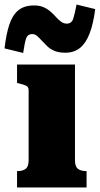

<svg xmlns="http://www.w3.org/2000/svg" viewBox="-44 -825 439 845"><path d="M243 -593Q215 -593 196 -601Q177 -609 164 -621.5Q151 -634 140 -646Q129 -658 119.5 -666.5Q110 -675 98 -675Q77 -675 70.5 -654.5Q64 -634 58 -592L-24 -612Q-17 -674 -3 -716.5Q11 -759 37 -780Q63 -801 106 -801Q131 -801 148.5 -793Q166 -785 179.5 -773Q193 -761 203.5 -749Q214 -737 225.5 -729Q237 -721 250 -721Q271 -721 278 -742Q285 -763 293 -805L375 -785Q367 -721 350.5 -678Q334 -635 308 -614Q282 -593 243 -593ZM286 -541V-119Q286 -92 299 -82Q312 -72 335 -72H337V0H31V-72H33Q56 -72 69 -82Q82 -92 82 -119V-428Q82 -442 71.5 -447.5Q61 -453 39 -458L31 -460V-541Z"/></svg>

Font: Roboto Serif ExtraBold
Style: Regular
Weight: 800
Designer: Greg Gazdowicz
Foundry: Commercial Type
Version: Version 1.008